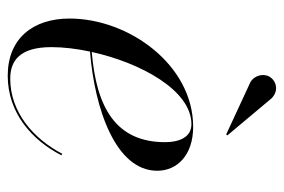

<svg xmlns="http://www.w3.org/2000/svg" viewBox="-139 -586 735 497"><g transform="rotate(90 228.5 -337.5)"><path d="M192 -618.5 328 -555.5 330.5 -558.5 234.5 -673C213.5 -693.5 188 -684 178.5 -667.5C169 -651 176 -628 192 -618.5ZM102 -103C102 -133.5 106 -168 113.5 -203C262 -215 422 -269.5 422 -377C422 -429.5 380.5 -470 308.5 -470C148 -470 28 -303.5 28 -150C28 -55 80 10 176 10C272.5 10 343 -53 382 -129L378 -131C339 -56.5 270.5 3.5 183.5 3.5C137 3.5 102 -21.5 102 -103ZM301.5 -465.5C337 -465.5 348 -431 348 -397.5C348 -269.5 258 -219.5 114.5 -207.5C142 -332.5 213 -465.5 301.5 -465.5Z"/></g></svg>

Font: Bodoni* 36pt
Style: Italic
Weight: 400
Italic angle: -13°
Version: Version 2.3